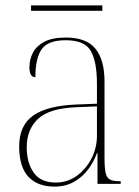

<svg xmlns="http://www.w3.org/2000/svg" viewBox="-20 -681 514 711"><path d="M182 10Q119 10 85 -26.5Q51 -63 51 -139Q51 -217 103.5 -253.5Q156 -290 264 -294L339 -297V-371Q339 -452 316.5 -492Q294 -532 223 -532Q158 -532 134.5 -499Q111 -466 111 -395Q89 -395 89 -432Q89 -460 101.5 -485Q114 -510 143.5 -526Q173 -542 224 -542Q300 -542 333.5 -500.5Q367 -459 367 -379V-97Q367 -60 371 -41.5Q375 -23 386.5 -16.5Q398 -10 422 -10H427V0H341V-114H339Q328 -83 307 -54.5Q286 -26 254.5 -8Q223 10 182 10ZM186 -5Q230 -5 264.5 -30Q299 -55 319 -94.5Q339 -134 339 -178V-287L263 -284Q162 -280 120.5 -240.5Q79 -201 79 -136Q79 -78 105 -41.5Q131 -5 186 -5ZM95 -641V-661H359V-641Z"/></svg>

Font: Noto Serif Display SemiCondensed Thin
Style: Regular
Weight: 100
Width: 4
Designer: Monotype Design Team
Foundry: Monotype Imaging Inc.
Version: Version 2.009